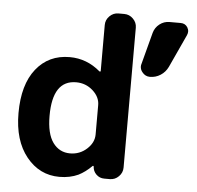

<svg xmlns="http://www.w3.org/2000/svg" viewBox="-53 -828 895 872"><g transform="rotate(5 394.0 -391.5)"><path d="M39.1 -283.2Q39.1 -413.1 96.2 -484.9Q153.3 -556.6 249 -556.6Q327.1 -556.6 388.7 -503.9Q390.6 -502.9 392.6 -503.4Q394.5 -503.9 394.5 -505.9V-715.8Q394.5 -739.3 411.6 -756.3Q428.7 -773.4 452.1 -773.4H478.5Q502 -773.4 519 -756.3Q536.1 -739.3 536.1 -715.8V-78.1Q536.1 -54.7 519 -37.6Q502 -20.5 478.5 -20.5H453.1Q431.6 -20.5 416.5 -35.2Q401.4 -49.8 400.4 -71.3Q400.4 -73.2 398.4 -73.7Q396.5 -74.2 395.5 -73.2Q366.2 -43.9 335 -28.3Q296.9 -10.7 249 -10.7Q158.2 -10.7 98.6 -84.5Q39.1 -158.2 39.1 -283.2ZM701.2 -551.8Q689.5 -527.3 667.5 -513.2Q645.5 -499 619.1 -499Q597.7 -499 584 -516.6Q574.2 -528.3 574.2 -543Q574.2 -548.8 576.2 -554.7L614.3 -699.2Q621.1 -723.6 641.1 -739.3Q661.1 -754.9 686.5 -754.9H737.3Q757.8 -754.9 768.6 -738.3Q774.4 -728.5 774.4 -718.8Q774.4 -710.9 770.5 -702.1ZM396.5 -350.6Q396.5 -387.7 364.3 -416.5Q332 -445.3 288.1 -445.3Q180.7 -445.3 180.7 -283.2Q180.7 -201.2 210 -161.1Q239.3 -121.1 288.1 -121.1Q332 -121.1 364.3 -150.4Q396.5 -179.7 396.5 -216.8Z"/></g></svg>

Font: Gen Jyuu Gothic Bold
Style: Bold
Weight: 700
Designer: [Source Han Sans]
Ryoko NISHIZUKA  (kana & ideographs); Paul D. Hunt (Latin, Greek & Cyrillic); Wenlong ZHANG  (bopomofo
Version: Version 1.002.20150607